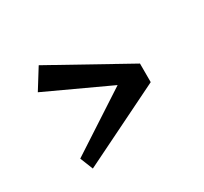

<svg xmlns="http://www.w3.org/2000/svg" viewBox="-90 -568 668 629"><g transform="rotate(-30 244.0 -253.0)"><path d="M80.1 -111.3 306.6 -258.8 68.4 -369.1 115.2 -444.3 405.3 -283.2V-212.9L99.6 -62.5Z"/></g></svg>

Font: Ravi Prakash
Style: Regular
Weight: 400
Designer: Appaji Ambarisha Darbha
Version: Version 1.0.4; ttfautohint (v1.2.42-39fb)